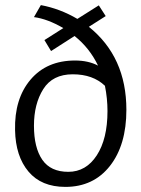

<svg xmlns="http://www.w3.org/2000/svg" viewBox="-20 -717 554 752"><path d="M475 -287Q475 -149 410.5 -67Q346 15 236 15Q142 15 91.5 -45Q41 -105 39 -207Q36 -330 99.5 -405Q163 -480 274 -480Q326 -480 364 -460Q331 -529 272 -576L180 -517L154 -560L228 -607Q166 -643 113 -650L140 -697Q215 -683 283 -643L367 -696L394 -654L328 -612Q475 -494 475 -287ZM401 -282Q401 -331 391 -381Q344 -426 265 -426Q186 -426 149.5 -368Q113 -310 113 -224.5Q113 -139 145.5 -91.5Q178 -44 247.5 -44Q317 -44 359 -108.5Q401 -173 401 -282Z"/></svg>

Font: Karma
Style: Regular
Weight: 400
Designer: Joana Correia
Foundry: Indian Type Foundry
Version: Version 1.202;PS 1.0;hotconv 1.0.78;makeotf.lib2.5.61930; tt